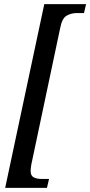

<svg xmlns="http://www.w3.org/2000/svg" viewBox="-20 -780 436 928"><path d="M5 128 194 -760H396L386 -717H352Q325 -717 302.5 -704.5Q280 -692 271 -645L131 17Q130 23 129 32Q128 41 128 46Q128 70 143.5 77.5Q159 85 182 85H217L207 128Z"/></svg>

Font: Noto Serif ExtraCondensed Medium
Style: Italic
Weight: 500
Width: 2
Italic angle: -12°
Designer: Monotype Design Team
Foundry: Monotype Imaging Inc.
Version: Version 2.013; ttfautohint (v1.8.4.7-5d5b)